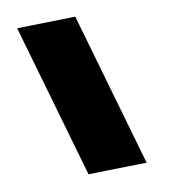

<svg xmlns="http://www.w3.org/2000/svg" viewBox="-30 -753 231 226"><path d="M74.2 -547.9 -9.8 -719.7 58.6 -733.4 142.6 -561.5Z"/></svg>

Font: Poor Story
Style: Regular
Weight: 400
Designer: YoonDesign Inc.
Foundry: YoonDesign Inc.
Version: Version 3.00